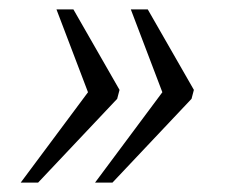

<svg xmlns="http://www.w3.org/2000/svg" viewBox="-20 -474 496 408"><path d="M182 -86 325 -278 258 -454H294L392 -283L387 -264L219 -86ZM24 -86 167 -278 100 -454H136L234 -283L229 -264L61 -86Z"/></svg>

Font: Noto Serif SemiCondensed Light
Style: Italic
Weight: 300
Width: 4
Italic angle: -12°
Designer: Monotype Design Team
Foundry: Monotype Imaging Inc.
Version: Version 2.013; ttfautohint (v1.8.4.7-5d5b)